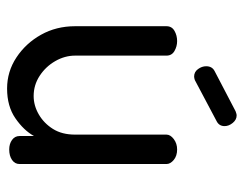

<svg xmlns="http://www.w3.org/2000/svg" viewBox="-93 -427 688 542"><g transform="rotate(-90 251.0 -156.0)"><path d="M100 0Q82 0 70.5 -9.5Q59 -19 59 -30V-445Q59 -458 70.5 -466Q82 -474 100 -474Q116 -474 127 -466Q138 -458 138 -445V-404Q154 -433 188 -456.5Q222 -480 272 -480Q320 -480 360 -453.5Q400 -427 424 -384Q448 -341 448 -288V-30Q448 -15 435 -7.5Q422 0 406 0Q391 0 378 -7.5Q365 -15 365 -30V-288Q365 -317 349.5 -344Q334 -371 308 -388Q282 -405 251 -405Q224 -405 199 -390.5Q174 -376 158 -350.5Q142 -325 142 -288V-30Q142 -19 129.5 -9.5Q117 0 100 0ZM196 168Q184 168 175 157Q166 146 166 134Q166 119 179 112L296 50Q302 48 306 48Q319 48 327 59Q335 70 335 82Q335 99 321 106L208 165Q205 166 202 167Q199 168 196 168Z"/></g></svg>

Font: Dosis Medium
Style: Regular
Weight: 500
Designer: EdgarTolentino, PabloImpallari, IginoMarini
Foundry: EdgarTolentino, PabloImpallari, IginoMarini
Version: Version 3.001; ttfautohint (v1.8.2)